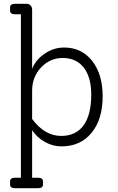

<svg xmlns="http://www.w3.org/2000/svg" viewBox="-20 -760 620 1010"><path d="M317 -510Q409 -510 464.5 -440Q520 -370 520 -253Q520 -132 461.5 -61Q403 10 303 10Q258 10 216.5 -13Q175 -36 149 -75V175H180Q206 175 206 194V211Q206 230 180 230H59Q33 230 33 211V194Q33 175 59 175H90V-685H59Q33 -685 33 -704V-721Q33 -740 59 -740H120Q133 -740 141 -731Q149 -722 149 -709V-398Q168 -446 215.5 -478Q263 -510 317 -510ZM302 -45Q379 -45 419.5 -100.5Q460 -156 460 -262Q460 -354 420.5 -404.5Q381 -455 310 -455Q243 -455 196 -405Q149 -355 149 -283V-134Q215 -45 302 -45Z"/></svg>

Font: Solway Light
Style: Regular
Weight: 300
Designer: Mariya V. Pigoulevskaya
Foundry: The Northern Block Ltd.
Version: Version 1.000;hotconv 1.0.109;makeotfexe 2.5.65596